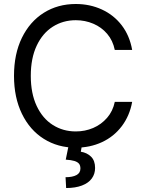

<svg xmlns="http://www.w3.org/2000/svg" viewBox="-20 -737 733 971"><path d="M363.3 -634.8Q298.8 -634.8 247.1 -602.1Q195.3 -569.3 165.5 -505.9Q135.7 -442.4 135.7 -353.5Q135.7 -264.6 165.5 -201.2Q195.3 -137.7 247.1 -105Q298.8 -72.3 363.3 -72.3Q410.2 -72.3 451.2 -89.8Q492.2 -107.4 521.5 -141.1Q550.8 -174.8 560.5 -221.7H648.4Q635.7 -151.4 595.7 -98.6Q555.7 -45.9 495.6 -18.1Q435.5 9.8 363.3 9.8Q272.5 9.8 201.7 -34.7Q130.9 -79.1 90.8 -161.6Q50.8 -244.1 50.8 -353.5Q50.8 -463.9 90.8 -545.9Q130.9 -627.9 201.7 -672.4Q272.5 -716.8 363.3 -716.8Q434.6 -716.8 495.1 -689Q555.7 -661.1 595.7 -608.9Q635.7 -556.6 648.4 -484.4H560.5Q550.8 -532.2 522 -565.9Q493.2 -599.6 451.7 -617.2Q410.2 -634.8 363.3 -634.8ZM393.6 2.9 388.7 30.3Q419.9 35.2 440.4 55.2Q460.9 75.2 460.9 112.3Q460.9 142.6 444.3 165.5Q427.7 188.5 394.5 201.2Q361.3 213.9 314.5 213.9L311.5 159.2Q346.7 159.2 366.7 148.4Q386.7 137.7 386.7 115.2Q386.7 99.6 379.4 90.8Q372.1 82 356.4 77.1Q340.8 72.3 312.5 70.3L326.2 2.9Z"/></svg>

Font: Pretendard Std Variable
Style: Regular
Weight: 400
Designer: Base glyphs from Inter by Rasmus Andersson; Hangeul glyphs from Noto Sans CJK(Source Han Sans) by Jang Soo-young and Kan
Foundry: Kil Hyung-jin
Version: Version 1.309;Glyphs 3.2 (3225)